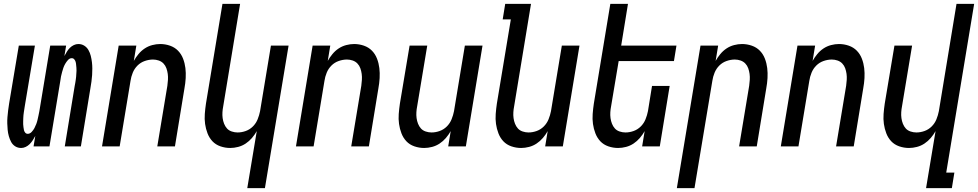

<svg xmlns="http://www.w3.org/2000/svg" viewBox="-20 -755 5043 990"><path d="M89 8Q72 8 58.5 -0.5Q45 -9 37.5 -23Q30 -37 25.5 -53Q21 -69 19.5 -85.5Q18 -102 17.5 -118.5Q17 -135 18.5 -152Q20 -169 22 -186Q24 -203 27 -221L77 -520H160L108 -209Q107 -201 105.5 -193Q104 -185 103 -177Q102 -169 101 -161Q100 -153 100 -145.5Q100 -138 99.5 -130Q99 -122 99.5 -114.5Q100 -107 101 -99Q102 -91 103.5 -84Q105 -77 110 -71Q115 -65 123 -65Q134 -65 143 -74.5Q152 -84 157.5 -94.5Q163 -105 167 -115.5Q171 -126 173.5 -137Q176 -148 178.5 -159.5Q181 -171 183 -182L239 -520H321L312 -466Q318 -477 324.5 -488Q331 -499 340 -508Q349 -517 360.5 -522.5Q372 -528 384 -528Q401 -528 414.5 -519.5Q428 -511 436 -497Q444 -483 448 -467Q452 -451 454 -434.5Q456 -418 456 -401.5Q456 -385 455 -368Q454 -351 451.5 -334Q449 -317 446 -299L397 0H314L365 -311Q367 -319 368 -327Q369 -335 370.5 -343Q372 -351 372.5 -359Q373 -367 373.5 -374.5Q374 -382 374.5 -390Q375 -398 374 -405.5Q373 -413 372.5 -421Q372 -429 370 -436Q368 -443 363 -449Q358 -455 350 -455Q339 -455 330.5 -445.5Q322 -436 316 -425.5Q310 -415 306.5 -404.5Q303 -394 300 -383Q297 -372 294.5 -360.5Q292 -349 291 -338L235 0H153L162 -54Q156 -43 149 -32Q142 -21 133 -12Q124 -3 112.5 2.5Q101 8 89 8Z M506 0 592 -520H683L670 -441Q680 -459 694 -476Q708 -493 726 -505Q744 -517 765 -522.5Q786 -528 806 -528Q832 -528 856.5 -519.5Q881 -511 898 -493.5Q915 -476 924 -452.5Q933 -429 936 -404Q939 -379 937.5 -352.5Q936 -326 931 -299L882 0H791L843 -313Q845 -328 846 -343.5Q847 -359 845 -374Q843 -389 838 -403Q833 -417 823 -427.5Q813 -438 798.5 -443Q784 -448 769 -448Q748 -448 726.5 -440.5Q705 -433 689 -417Q673 -401 664.5 -380Q656 -359 653 -338L597 0Z M1255 215 1304 -79Q1294 -61 1279.5 -44Q1265 -27 1247 -15Q1229 -3 1208 2.5Q1187 8 1167 8Q1141 8 1116.5 -0.5Q1092 -9 1075.5 -26.5Q1059 -44 1050 -67.5Q1041 -91 1037.5 -116Q1034 -141 1036 -167.5Q1038 -194 1042 -221L1127 -735H1218L1131 -207Q1128 -192 1127 -176.5Q1126 -161 1128 -146Q1130 -131 1135.5 -117Q1141 -103 1150.5 -92.5Q1160 -82 1175 -77Q1190 -72 1205 -72Q1226 -72 1247 -79.5Q1268 -87 1284 -103Q1300 -119 1308.5 -140Q1317 -161 1321 -182L1377 -520H1468L1346 215Z M1506 0 1592 -520H1683L1670 -441Q1680 -459 1694 -476Q1708 -493 1726 -505Q1744 -517 1765 -522.5Q1786 -528 1806 -528Q1832 -528 1856.5 -519.5Q1881 -511 1898 -493.5Q1915 -476 1924 -452.5Q1933 -429 1936 -404Q1939 -379 1937.5 -352.5Q1936 -326 1931 -299L1882 0H1791L1843 -313Q1845 -328 1846 -343.5Q1847 -359 1845 -374Q1843 -389 1838 -403Q1833 -417 1823 -427.5Q1813 -438 1798.5 -443Q1784 -448 1769 -448Q1748 -448 1726.5 -440.5Q1705 -433 1689 -417Q1673 -401 1664.5 -380Q1656 -359 1653 -338L1597 0Z M2167 8Q2141 8 2116.5 -0.5Q2092 -9 2075.5 -26.5Q2059 -44 2050 -67.5Q2041 -91 2037.5 -116Q2034 -141 2036 -167.5Q2038 -194 2042 -221L2092 -520H2183L2131 -207Q2128 -192 2127 -176.5Q2126 -161 2128 -146Q2130 -131 2135.5 -117Q2141 -103 2150.5 -92.5Q2160 -82 2175 -77Q2190 -72 2205 -72Q2226 -72 2247 -79.5Q2268 -87 2284 -103Q2300 -119 2308.5 -140Q2317 -161 2321 -182L2377 -520H2468L2382 0H2291L2304 -79Q2294 -61 2279.5 -44Q2265 -27 2247 -15Q2229 -3 2208 2.5Q2187 8 2167 8Z M2667 8Q2641 8 2616.5 -0.5Q2592 -9 2575.5 -26.5Q2559 -44 2550 -67.5Q2541 -91 2537.5 -116Q2534 -141 2536 -167.5Q2538 -194 2542 -221L2614 -655H2572L2585 -735H2718L2631 -207Q2628 -192 2627 -176.5Q2626 -161 2628 -146Q2630 -131 2635.5 -117Q2641 -103 2650.5 -92.5Q2660 -82 2675 -77Q2690 -72 2705 -72Q2726 -72 2747 -79.5Q2768 -87 2784 -103Q2800 -119 2808.5 -140Q2817 -161 2821 -182L2877 -520H2968L2882 0H2791L2804 -79Q2794 -61 2779.5 -44Q2765 -27 2747 -15Q2729 -3 2708 2.5Q2687 8 2667 8Z M3167 8Q3141 8 3116.5 -0.5Q3092 -9 3075.5 -26.5Q3059 -44 3050 -67.5Q3041 -91 3037.5 -116Q3034 -141 3036 -167.5Q3038 -194 3042 -221L3127 -735H3218L3183 -520H3468L3455 -440H3170L3131 -207Q3128 -192 3127 -176.5Q3126 -161 3128 -146Q3130 -131 3135.5 -117Q3141 -103 3150.5 -92.5Q3160 -82 3175 -77Q3190 -72 3205 -72Q3226 -72 3247 -79.5Q3268 -87 3284 -103Q3300 -119 3308.5 -140Q3317 -161 3321 -182L3342 -312H3433L3382 0H3291L3304 -79Q3294 -61 3279.5 -44Q3265 -27 3247 -15Q3229 -3 3208 2.5Q3187 8 3167 8Z M3470 215 3592 -520H3683L3670 -441Q3680 -459 3694 -476Q3708 -493 3726 -505Q3744 -517 3765 -522.5Q3786 -528 3806 -528Q3832 -528 3856.5 -519.5Q3881 -511 3898 -493.5Q3915 -476 3924 -452.5Q3933 -429 3936 -404Q3939 -379 3937.5 -352.5Q3936 -326 3931 -299L3882 0H3791L3843 -313Q3845 -328 3846 -343.5Q3847 -359 3845 -374Q3843 -389 3838 -403Q3833 -417 3823 -427.5Q3813 -438 3798.5 -443Q3784 -448 3769 -448Q3748 -448 3726.5 -440.5Q3705 -433 3689 -417Q3673 -401 3664.5 -380Q3656 -359 3653 -338L3561 215Z M4006 0 4092 -520H4183L4170 -441Q4180 -459 4194 -476Q4208 -493 4226 -505Q4244 -517 4265 -522.5Q4286 -528 4306 -528Q4332 -528 4356.5 -519.5Q4381 -511 4398 -493.5Q4415 -476 4424 -452.5Q4433 -429 4436 -404Q4439 -379 4437.5 -352.5Q4436 -326 4431 -299L4382 0H4291L4343 -313Q4345 -328 4346 -343.5Q4347 -359 4345 -374Q4343 -389 4338 -403Q4333 -417 4323 -427.5Q4313 -438 4298.5 -443Q4284 -448 4269 -448Q4248 -448 4226.5 -440.5Q4205 -433 4189 -417Q4173 -401 4164.5 -380Q4156 -359 4153 -338L4097 0Z M4755 215 4804 -79Q4794 -61 4779.5 -44Q4765 -27 4747 -15Q4729 -3 4708 2.5Q4687 8 4667 8Q4641 8 4616.5 -0.5Q4592 -9 4575.5 -26.5Q4559 -44 4550 -67.5Q4541 -91 4537.5 -116Q4534 -141 4536 -167.5Q4538 -194 4542 -221L4592 -520H4683L4631 -207Q4628 -192 4627 -176.5Q4626 -161 4628 -146Q4630 -131 4635.5 -117Q4641 -103 4650.5 -92.5Q4660 -82 4675 -77Q4690 -72 4705 -72Q4726 -72 4747 -79.5Q4768 -87 4784 -103Q4800 -119 4808.5 -140Q4817 -161 4821 -182L4912 -735H5003L4859 135H4901L4888 215Z"/></svg>

Font: Iosevka Medium Oblique
Style: Regular
Weight: 500
Italic angle: -9°
Monospace: yes
Designer: Belleve Invis
Foundry: Belleve Invis
Version: Version 32.5.0; ttfautohint (v1.8.4)